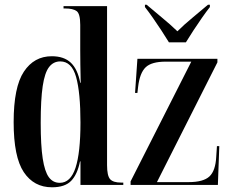

<svg xmlns="http://www.w3.org/2000/svg" viewBox="-20 -786 980 816"><path d="M201 10Q124 10 81 -54.5Q38 -119 38 -267Q38 -416 81.5 -481.5Q125 -547 200 -547Q252 -547 281 -519.5Q310 -492 321 -434H323Q322 -479 321.5 -511Q321 -543 321 -572V-680Q321 -728 305.5 -739Q290 -750 257 -750H250V-760H435V-84Q435 -39 448 -24.5Q461 -10 495 -10H504V0H322V-100H320Q309 -45 282.5 -17.5Q256 10 201 10ZM234 -9Q280 -9 301 -73Q322 -137 322 -265Q322 -392 303.5 -458.5Q285 -525 236 -525Q207 -525 188.5 -501Q170 -477 161.5 -420Q153 -363 153 -264Q153 -168 161.5 -112.5Q170 -57 187.5 -33Q205 -9 234 -9ZM535 0V-15L793 -524H684Q624 -524 599 -500Q574 -476 567 -417L564 -391H554L564 -536H904V-521L647 -12H782Q844 -12 870 -36Q896 -60 899 -120L902 -165H912L906 0ZM698 -606Q684 -629 666 -656.5Q648 -684 629.5 -710.5Q611 -737 596 -756V-766H603Q632 -741 668 -711.5Q704 -682 734 -653Q763 -682 799 -711.5Q835 -741 864 -766H872V-756Q857 -737 838.5 -710.5Q820 -684 802 -656.5Q784 -629 770 -606Z"/></svg>

Font: Noto Serif Display ExtraCondensed SemiBold
Style: Regular
Weight: 600
Width: 2
Designer: Monotype Design Team
Foundry: Monotype Imaging Inc.
Version: Version 2.009